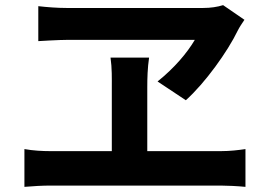

<svg xmlns="http://www.w3.org/2000/svg" viewBox="-20 -739 1040 747"><path d="M931 -662 848 -719C826 -712 799 -708 771 -708C673 -708 333 -708 238 -708C204 -708 163 -711 129 -715V-579C129 -579 208 -584 247 -584C319 -584 671 -584 738 -584C708 -533 658 -474 593 -422L703 -349C778 -416 866 -539 905 -620C912 -634 921 -647 931 -662ZM75 -159V-12C110 -15 146 -17 176 -17H839C863 -17 905 -15 935 -12V-159C908 -155 875 -151 839 -151H553V-399C553 -434 554 -474 560 -515H410C416 -474 415 -433 415 -400V-151H176C145 -151 108 -153 75 -159Z"/></svg>

Font: Noto Sans Mono CJK HK
Style: Bold
Weight: 700
Designer: Ryoko NISHIZUKA 西塚涼子 (kana, bopomofo & ideographs); Paul D. Hunt (Latin, Greek & Cyrillic); Sandoll Communications 산돌커뮤니
Foundry: Adobe
Version: Version 2.004;hotconv 1.0.118;makeotfexe 2.5.65603